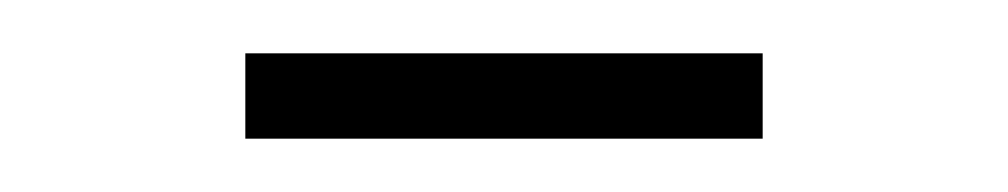

<svg xmlns="http://www.w3.org/2000/svg" viewBox="-20 -316 378 72"><path d="M72 -264V-296H266V-264Z"/></svg>

Font: Encode Sans Condensed Thin
Style: Regular
Weight: 100
Width: 3
Designer: Multiple Designers
Foundry: Impallari Type
Version: Version 3.000; ttfautohint (v1.8.3) -l 8 -r 50 -G 200 -x 14 